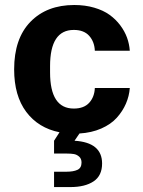

<svg xmlns="http://www.w3.org/2000/svg" viewBox="-20 -530 578 775"><path d="M37.1 -250Q37.1 -374.5 103 -442.1Q168.9 -509.8 279.8 -509.8Q323.7 -509.8 360.4 -499Q397 -488.3 422.1 -470.2Q447.3 -452.1 465.3 -428Q483.4 -403.8 492.7 -378.2Q502 -352.5 503.9 -325.2H362.8Q361.3 -361.3 340.1 -385.3Q318.8 -409.2 277.8 -409.2Q182.1 -409.2 182.1 -263.2V-237.8Q182.1 -91.8 277.8 -91.8Q318.8 -91.8 340.1 -115.2Q361.3 -138.7 362.8 -174.8H503.9Q501.5 -142.1 488.3 -111.6Q475.1 -81.1 451.4 -54.7Q427.7 -28.3 388.7 -11.2Q349.6 5.9 300.8 8.8L280.8 38.1Q392.1 44.9 392.1 129.9Q392.1 179.2 357.7 202.1Q323.2 225.1 264.2 225.1H198.2V163.1H249Q276.4 163.1 292.7 155.5Q309.1 147.9 309.1 126Q309.1 110.8 299.6 102.3Q290 93.8 278.3 91.8Q266.6 89.8 249 89.8H198.2V38.1L220.2 3.9Q134.8 -13.2 85.9 -78.4Q37.1 -143.6 37.1 -250Z"/></svg>

Font: TASA Orbiter Text
Style: Bold
Weight: 700
Designer: Weizhong Zhang
Version: Version 1.000;Glyphs 3.1.2 (3151)